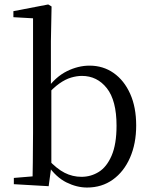

<svg xmlns="http://www.w3.org/2000/svg" viewBox="-20 -825 678 860"><path d="M42 0V-28L126 -35Q127 -64 127 -98Q127 -132 127.5 -166.5Q128 -201 128 -229V-743L40 -748V-775L196 -805L211 -796L208 -641V-437L210 -427V-81V-80L198 9ZM370 15Q324 15 277.5 -8Q231 -31 193 -86H182L195 -111Q234 -69 269.5 -51Q305 -33 345 -33Q387 -33 422.5 -55Q458 -77 480 -128Q502 -179 502 -262Q502 -375 458.5 -430Q415 -485 347 -485Q324 -485 298.5 -477.5Q273 -470 246 -451Q219 -432 186 -395L175 -424H188Q229 -481 279.5 -506Q330 -531 381 -531Q442 -531 489 -498Q536 -465 563 -405Q590 -345 590 -263Q590 -182 562.5 -119Q535 -56 485.5 -20.5Q436 15 370 15Z"/></svg>

Font: Noto Serif KR
Style: Regular
Weight: 400
Designer: Ryoko NISHIZUKA  (kana & ideographs); Frank Grießhammer (Latin, Greek & Cyrillic); Wenlong ZHANG  (bopomofo); Sandoll Co
Foundry: Adobe
Version: Version 2.003-H1;hotconv 1.1.1;makeotfexe 2.6.0